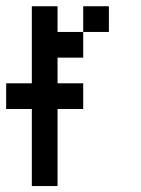

<svg xmlns="http://www.w3.org/2000/svg" viewBox="-20 -687 457 623"><path d="M0 -333.3V-416.7H83.3V-666.7H166.7V-583.3H250V-500H166.7V-416.7H250V-333.3H166.7V-83.3H83.3V-333.3ZM250 -583.3V-666.7H333.3V-583.3Z"/></svg>

Font: Galmuri11 Condensed
Style: Regular
Weight: 400
Width: 3
Designer: Lee Minseo (quiple)
Version: Version 2.399;hotconv 1.1.1;makeotfexe 2.6.0 DEVELOPMENT